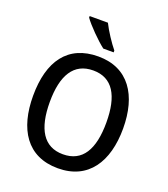

<svg xmlns="http://www.w3.org/2000/svg" viewBox="-167 -1058 1038 1186"><g transform="rotate(20 352.0 -465.5)"><path d="M336 -941H216V-931C243 -892 319 -815 364 -781H432V-793C402 -829 358 -896 336 -941ZM648 -358C648 -576 552 -725 353 -725C153 -725 56 -587 56 -359C56 -142 148 10 352 10C552 10 648 -140 648 -358ZM166 -358C166 -534 225 -633 353 -633C480 -633 538 -534 538 -358C538 -181 480 -82 352 -82C225 -82 166 -182 166 -358Z"/></g></svg>

Font: Noto Sans Arabic SemCond Med
Style: Regular
Weight: 500
Width: 4
Designer: Monotype Design Team, Nadine Chahine, Nizar Qandah and Khaled Hosny
Foundry: Monotype Imaging Inc.
Version: Version 2.012